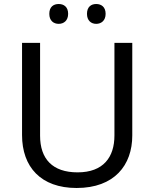

<svg xmlns="http://www.w3.org/2000/svg" viewBox="-20 -928 771 958"><path d="M226 -859C226 -825 247 -809 273 -809C298 -809 320 -825 320 -859C320 -894 298 -908 273 -908C247 -908 226 -894 226 -859ZM414 -859C414 -825 435 -809 460 -809C485 -809 507 -825 507 -859C507 -894 485 -908 460 -908C435 -908 414 -894 414 -859ZM640 -252V-714H551V-252C551 -144 496 -68 367 -68C242 -68 180 -135 180 -251V-714H90V-254C90 -95 184 10 362 10C551 10 640 -104 640 -252Z"/></svg>

Font: Noto Sans Kayah Li
Style: Regular
Weight: 400
Designer: Monotype Design Team, Sérgio Martins
Foundry: Monotype Imaging Inc.
Version: Version 2.002